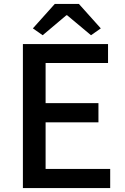

<svg xmlns="http://www.w3.org/2000/svg" viewBox="-20 -961 640 981"><path d="M97 0H543V-98H213V-336H483V-434H213V-639H532V-736H97ZM148 -816 198 -781 319 -883H323L445 -781L495 -816L383 -941H260Z"/></svg>

Font: Noto Sans T Chinese Medium
Style: Regular
Weight: 500
Designer: Ryoko NISHIZUKA (kana & ideographs); Paul D. Hunt (Latin, Greek & Cyrillic); Wenlong ZHANG (bopomofo); Sandoll Communica
Foundry: Adobe Systems Incorporated
Version: Version 1.000;PS 1;hotconv 1.0.78;makeotf.lib2.5.61930